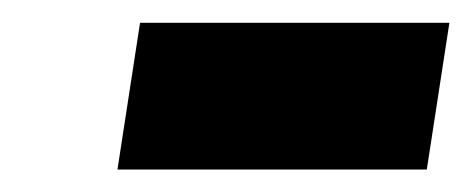

<svg xmlns="http://www.w3.org/2000/svg" viewBox="-20 -799 418 170"><path d="M357.9 -648.9H84L104 -778.8H377.9Z"/></svg>

Font: Fira Sans Compressed Heavy
Style: Italic
Weight: 900
Width: 3
Italic angle: -8°
Designer: Carrois Corporate & Edenspiekermann AG
Foundry: Carrois Corporate GbR & Edenspiekermann AG
Version: Version 4.203;PS 004.203;hotconv 1.0.88;makeotf.lib2.5.64775